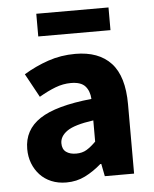

<svg xmlns="http://www.w3.org/2000/svg" viewBox="-51 -728 629 784"><g transform="rotate(-5 263.5 -336.5)"><path d="M190 12Q156 12 128.5 0.5Q101 -11 82 -31.5Q63 -52 52.5 -79Q42 -106 42 -138Q42 -216 108 -260Q174 -304 321 -319Q319 -352 301.5 -371.5Q284 -391 243 -391Q211 -391 179.5 -379Q148 -367 112 -346L59 -443Q107 -472 159.5 -490Q212 -508 271 -508Q367 -508 417.5 -453.5Q468 -399 468 -284V0H348L338 -51H334Q302 -23 267 -5.5Q232 12 190 12ZM240 -102Q265 -102 283 -113Q301 -124 321 -144V-231Q243 -220 213 -199Q183 -178 183 -149Q183 -125 198.5 -113.5Q214 -102 240 -102ZM127 -592V-685H423V-592Z"/></g></svg>

Font: Giro Regular
Style: Bold
Weight: 700
Designer: Paul D. Hunt
Foundry: Adobe Systems Incorporated
Version: Version 1.000;PS 1.0;hotconv 1.0.88;makeotf.lib2.5.647800